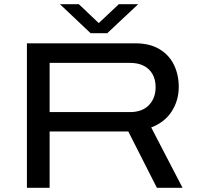

<svg xmlns="http://www.w3.org/2000/svg" viewBox="-20 -893 943 913"><path d="M108 0V-687H624Q692 -687 738 -659.5Q784 -632 807 -585Q830 -538 830 -480Q830 -416 797 -364Q764 -312 699 -287L848 0H726L590 -268H216V0ZM216 -360H598Q656 -360 688 -393Q720 -426 720 -479Q720 -514 705.5 -540Q691 -566 664 -580Q637 -594 598 -594H216ZM265 -873H355L473 -761H426L545 -873H637L490 -735H411Z"/></svg>

Font: Archivo Expanded
Style: Regular
Weight: 400
Width: 7
Designer: Hector Gatti
Foundry: Omnibus-Type
Version: Version 2.001